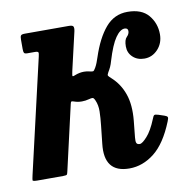

<svg xmlns="http://www.w3.org/2000/svg" viewBox="-78 -599 677 680"><g transform="rotate(-10 261.0 -259.0)"><path d="M496 -125.5Q466 -51 424.2 -18.2Q382.5 14.5 334.5 14.5Q242.5 14.5 254.5 -88.5L261.5 -153Q264.5 -180 265 -203Q265.5 -226 257 -244.5Q253 -253.5 248.8 -254Q244.5 -254.5 235.5 -252Q222.5 -248.5 209.5 -248.5Q195 -248.5 182.5 -253Q175.5 -255.5 173 -254.8Q170.5 -254 169 -246.5L116 -15Q114 -5.5 112.2 -2.8Q110.5 0 98.5 0H6Q-11.5 0 -11.2 -4.2Q-11 -8.5 -8 -22L86.5 -431Q89.5 -443 88 -446.5Q86.5 -450 74.5 -450H49Q39.5 -450 37.2 -453.8Q35 -457.5 35 -468V-501Q35 -512.5 37.8 -516.2Q40.5 -520 52 -520H210Q223.5 -520 226.2 -515Q229 -510 226.5 -498L195 -362Q192 -348 192 -344Q192 -340 201 -344Q211 -348 219.2 -349.5Q227.5 -351 234.5 -351Q245 -351 254.5 -348.5Q263 -346.5 266.8 -346.8Q270.5 -347 276.5 -358Q280.5 -365 284 -373.8Q287.5 -382.5 291 -393.5Q312.5 -459 344 -496Q375.5 -533 423 -533Q474 -533 498.5 -503.8Q523 -474.5 523 -435Q523 -403 502.8 -381.2Q482.5 -359.5 454.5 -359.5Q429 -359.5 412.8 -374.8Q396.5 -390 396.5 -413Q396.5 -437 405.8 -446Q415 -455 415 -465.5Q415 -476.5 403 -476.5Q387 -476.5 370 -452.2Q353 -428 336 -371.5Q333 -360.5 328.8 -351.2Q324.5 -342 319.5 -334Q314.5 -325.5 316.2 -322.2Q318 -319 326.5 -311.5Q356.5 -284.5 370.2 -245.2Q384 -206 378.5 -149L372.5 -90Q371 -75.5 373.8 -70Q376.5 -64.5 385.5 -64.5Q394.5 -64.5 412.2 -84.2Q430 -104 446 -143.5Q450 -154.5 453.5 -156.5Q457 -158.5 468 -155L489 -148Q498 -145 499.5 -141Q501 -137 496 -125.5Z"/></g></svg>

Font: Besley* Narrow Semi
Style: Italic
Weight: 600
Width: 4
Italic angle: -13°
Designer: Owen Earl
Foundry: indestructible type*
Version: Version 3.000; ttfautohint (v1.8.3)